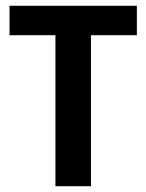

<svg xmlns="http://www.w3.org/2000/svg" viewBox="-20 -645 507 665"><path d="M295 -523V0H172V-523H13V-625H454V-523Z"/></svg>

Font: Changa Medium
Style: Regular
Weight: 500
Designer: Eduardo Rodriguez Tunni
Foundry: Eduardo Rodriguez Tunni
Version: Version 3.003